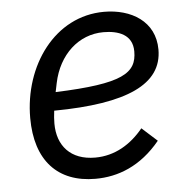

<svg xmlns="http://www.w3.org/2000/svg" viewBox="-44 -571 599 626"><g transform="rotate(-5 255.5 -258.0)"><path d="M244 12C318 12 393 -16 457 -94L407 -139C367 -90 314 -57 249 -57C169 -57 126 -106 126 -179C126 -190 127 -207 129 -221C369 -223 485 -277 485 -390C485 -483 407 -528 319 -528C157 -528 49 -375 49 -204C49 -64 121 12 244 12ZM311 -462C360 -462 406 -446 406 -391C406 -320 360 -289 139 -281L145 -310C164 -402 230 -462 311 -462Z"/></g></svg>

Font: Braiins Sans
Style: Italic
Weight: 400
Italic angle: -11.31°
Designer: Mike Abbink, Paul van der Laan, Pieter van Rosmalen, Jiri Chlebus, Lubos Buracinsky
Foundry: Bold Monday, Sudetype
Version: Version 1.000;hotconv 1.0.109;makeotfexe 2.5.65596